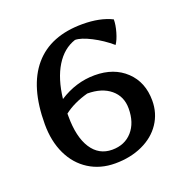

<svg xmlns="http://www.w3.org/2000/svg" viewBox="-103 -628 707 732"><g transform="rotate(-20 250.5 -262.0)"><path d="M42 -223Q42 -375 109.5 -454Q177 -533 307 -533Q378 -533 426 -509Q426 -487 418 -459Q410 -431 399 -415Q364 -445 324 -465.5Q284 -486 260 -486Q211 -470 180 -419.5Q149 -369 140 -290Q208 -334 284 -334Q362 -334 410 -288.5Q458 -243 458 -168Q458 -117 431 -76.5Q404 -36 355 -13.5Q306 9 244 9Q184 9 138 -20Q92 -49 67 -101.5Q42 -154 42 -223ZM363 -171Q363 -220 328 -249Q293 -278 234 -278Q176 -262 137 -232V-221Q137 -137 167 -90.5Q197 -44 251 -44Q302 -44 332.5 -78.5Q363 -113 363 -171Z"/></g></svg>

Font: Mirza
Style: Regular
Weight: 400
Designer: Arabic design by Kourosh Beigpour, Latin design by Eduardo Tunni, engineering by Lasse Fister
Version: Version 1.000